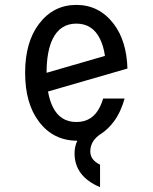

<svg xmlns="http://www.w3.org/2000/svg" viewBox="-20 -567 626 787"><path d="M170.9 -268.6 410.2 -337.9Q404.3 -378.4 390.1 -407.2Q359.4 -470.2 293 -470.2Q226.6 -470.2 195.8 -407.2Q170.9 -356 170.9 -268.6ZM490.7 -163.1Q475.6 -107.9 446.3 -68.4Q424.8 -39.6 397.9 -21Q350.1 7.8 350.1 53.7Q350.1 88.9 390.1 107.9V200.2Q285.6 156.2 285.6 61.5Q285.6 33.7 296.9 9.8Q198.7 9.8 139.6 -68.4Q83 -143.1 83 -268.6Q83 -394 139.6 -468.8Q198.7 -546.9 293 -546.9Q386.7 -546.9 446.3 -468.8Q499 -399.4 502.4 -286.1L176.8 -191.9Q183.1 -156.2 195.8 -129.9Q226.1 -66.9 293 -66.9Q359.9 -66.9 390.1 -129.9Q397.5 -145 402.8 -163.1Z"/></svg>

Font: Consola Mono
Style: Book
Weight: 400
Monospace: yes
Version: Version 2.001